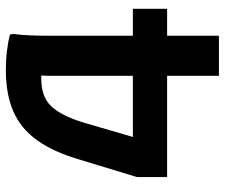

<svg xmlns="http://www.w3.org/2000/svg" viewBox="-76 -692 768 656"><g transform="rotate(-90 308.0 -364.0)"><path d="M377 0V-177H31V-280L91 -477Q117 -566 157 -621.5Q197 -677 255.5 -702.5Q314 -728 397 -728Q431 -728 463.5 -724Q496 -720 518 -714L520 -702Q517 -682 515.5 -652Q514 -622 514 -592Q514 -562 514 -542V-294H606V-177H514V0ZM218 -465 168 -294H377V-557Q377 -570 377 -582.5Q377 -595 378 -607Q373 -607 367 -607Q305 -607 273 -573Q241 -539 218 -465Z"/></g></svg>

Font: Kufam SemiBold
Style: Regular
Weight: 600
Designer: Wael Morcos, Artur Schmal
Foundry: Original Type
Version: Version 1.300; ttfautohint (v1.8.3)